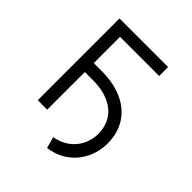

<svg xmlns="http://www.w3.org/2000/svg" viewBox="-189 -661 906 906"><g transform="rotate(45 263.5 -208.0)"><path d="M407.7 -545.5H83.5V0H146.7V-251.1H201C326.3 -251.1 397.7 -187.9 398.1 -89.8C398.1 -8.9 342.3 58.6 258.5 71.4L273.8 128.2C384.6 115.4 461.3 24.1 461.3 -89.5C461.6 -222.3 364 -310.7 201 -310.7H146.7V-485.8H407.7Z"/></g></svg>

Font: Karasuma Gothic
Style: Light
Weight: 300
Designer: Rasmus Andersson / Ryoko Nishizuka
Foundry: rsms
Version: Version 1.00